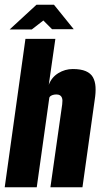

<svg xmlns="http://www.w3.org/2000/svg" viewBox="-23 -795 430 815"><path d="M-3 0 85 -630H212L184 -435Q196 -467 224.5 -484.5Q253 -502 286 -502Q320 -502 341 -493Q362 -484 371.5 -467Q381 -450 382.5 -426Q384 -402 379 -371L327 0H191L241 -352Q242 -361 242 -368Q242 -375 239.5 -381Q237 -387 231.5 -390.5Q226 -394 216 -394Q207 -394 200 -391.5Q193 -389 189.5 -385.5Q186 -382 186 -378L133 0ZM18 -670 132 -775H206L290 -671H198L161 -708L112 -670Z"/></svg>

Font: Alumni Sans ExtraBold
Style: Italic
Weight: 800
Italic angle: -8°
Designer: Robert E. Leuschke
Foundry: Robert E. Leuschke
Version: Version 1.016